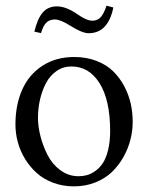

<svg xmlns="http://www.w3.org/2000/svg" viewBox="-20 -642 520 674"><path d="M304.2 -569.3Q321.3 -569.3 332.5 -580.6Q343.8 -591.8 354 -622.1L377.9 -615.7Q359.4 -525.4 291 -525.4Q268.6 -525.4 227.5 -551.3Q191.9 -573.7 172.9 -573.7Q153.8 -573.7 142.6 -562.5Q131.3 -551.3 124 -525.9L100.6 -530.8Q111.3 -576.2 129.9 -597.9Q148.4 -619.6 179.7 -619.6Q212.4 -619.6 252 -591.8Q284.2 -569.3 304.2 -569.3ZM34.2 -205.1Q34.2 -273.9 57.9 -327.1Q81.5 -380.4 128.9 -411.1Q176.3 -441.9 240.7 -441.9Q283.7 -441.9 318.8 -428.2Q354 -414.6 377.2 -391.8Q400.4 -369.1 416.3 -339.1Q432.1 -309.1 439 -277.8Q445.8 -246.6 445.8 -214.4Q445.8 -183.6 438 -152.3Q430.2 -121.1 413.6 -91.3Q397 -61.5 373.3 -38.6Q349.6 -15.6 314.9 -1.7Q280.3 12.2 239.3 12.2Q200.2 12.2 166.5 -0.5Q132.8 -13.2 108.9 -34.7Q85 -56.2 67.9 -84.2Q50.8 -112.3 42.5 -143.1Q34.2 -173.8 34.2 -205.1ZM230.5 -408.7Q201.7 -408.7 178.7 -392.8Q155.8 -377 141.8 -350.8Q127.9 -324.7 120.6 -293.2Q113.3 -261.7 113.3 -228Q113.3 -197.8 122.1 -163.6Q130.9 -129.4 147.2 -97.4Q163.6 -65.4 192.1 -44.4Q220.7 -23.4 255.9 -23.4Q271 -23.4 284.9 -27.1Q298.8 -30.8 314.2 -41.5Q329.6 -52.2 340.8 -69.1Q352.1 -85.9 359.4 -115.2Q366.7 -144.5 366.7 -182.1Q366.7 -290 329.8 -349.4Q293 -408.7 230.5 -408.7Z"/></svg>

Font: Libertinage
Style: b
Weight: 400
Designer: OSP
Foundry: OSP
Version: Version 1.0; 2008; OFL relea